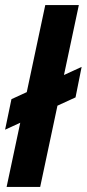

<svg xmlns="http://www.w3.org/2000/svg" viewBox="-31 -735 341 755"><path d="M-5 0 147 -715H279L127 0ZM-11 -225 14 -345 290 -472 266 -352Z"/></svg>

Font: Radio Canada Big SemiBold
Style: Italic
Weight: 600
Italic angle: -12°
Designer: Étienne Aubert Bonn
Foundry: Coppers and Brasses
Version: Version 1.001